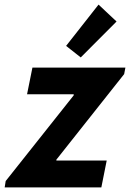

<svg xmlns="http://www.w3.org/2000/svg" viewBox="-37 -818 567 838"><path d="M-16.6 0 -12.2 -27.8 284.7 -401.9V-406.7H81.1L104.5 -522.9H510.3L504.9 -494.6L209 -121.1V-117.2H428.7L405.3 0ZM315.4 -567.4 251.5 -617.7 393.1 -797.9 471.7 -724.1Z"/></svg>

Font: Reddit Sans
Style: Bold Italic
Weight: 700
Italic angle: -11.25°
Designer: Stephen Hutchings
Version: Version 1.013